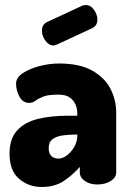

<svg xmlns="http://www.w3.org/2000/svg" viewBox="-20 -735 524 765"><path d="M146 10Q94 10 56 -22.5Q18 -55 18 -123Q18 -182 48 -215Q78 -248 130.5 -261Q183 -274 252 -274H288V-284Q288 -301 281 -318Q274 -335 258 -346.5Q242 -358 213 -358Q172 -358 152 -350Q132 -342 121 -333.5Q110 -325 96 -325Q71 -325 57.5 -350Q44 -375 44 -402Q44 -426 71.5 -444Q99 -462 138.5 -472Q178 -482 215 -482Q297 -482 347 -454Q397 -426 420 -381.5Q443 -337 443 -286V-48Q443 -28 421.5 -14Q400 0 367 0Q338 0 318 -14Q298 -28 298 -48V-70Q271 -39 235 -14.5Q199 10 146 10ZM213 -103Q229 -103 246 -115.5Q263 -128 275.5 -149Q288 -170 288 -195V-199H284Q256 -199 230.5 -195.5Q205 -192 189.5 -180.5Q174 -169 174 -145Q174 -123 185 -113Q196 -103 213 -103ZM193 -554Q174 -554 160.5 -573.5Q147 -593 147 -612Q147 -637 167 -647L307 -712Q315 -715 321 -715Q341 -715 354.5 -696Q368 -677 368 -657Q368 -633 348 -623L208 -558Q204 -557 200.5 -555.5Q197 -554 193 -554Z"/></svg>

Font: Dosis ExtraLight ExtraBold
Style: Regular
Weight: 800
Version: Version 3.001; ttfautohint (v1.8.2)